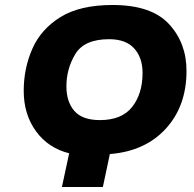

<svg xmlns="http://www.w3.org/2000/svg" viewBox="-20 -745 778 769"><path d="M228 4H392L420 -128Q561 -139 644 -229.5Q727 -320 727 -461Q727 -573 656.5 -649Q586 -725 431 -725Q300 -725 222 -676.5Q144 -628 109.5 -549.5Q75 -471 75 -381Q75 -287 124 -219.5Q173 -152 257 -131ZM380 -264Q310 -264 278 -300.5Q246 -337 246 -399Q246 -470 282 -529Q318 -588 417 -588Q484 -588 517.5 -551Q551 -514 551 -453Q551 -370 509.5 -317Q468 -264 380 -264Z"/></svg>

Font: Noto Sans Display Extra
Style: Italic
Weight: 800
Italic angle: -12°
Designer: Monotype Design Team
Foundry: Monotype Imaging Inc.
Version: Version 1.900